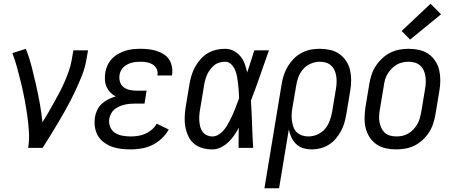

<svg xmlns="http://www.w3.org/2000/svg" viewBox="-20 -788 2415 1023"><path d="M130 0Q137 -45 134 -88.5Q131 -132 125 -174.5Q119 -217 111 -259Q103 -301 93 -342.5Q83 -384 72 -424.5Q61 -465 46 -505L118 -528Q136 -482 148.5 -433.5Q161 -385 172 -336Q183 -287 192 -237.5Q201 -188 206 -137Q223 -163 238.5 -190Q254 -217 269 -244Q284 -271 298.5 -298.5Q313 -326 325 -354Q337 -382 347 -410.5Q357 -439 362 -468L371 -520H449L440 -468Q433 -427 417 -386.5Q401 -346 382.5 -306.5Q364 -267 343 -228Q322 -189 299.5 -151Q277 -113 254 -75Q231 -37 207 0Z M676 8Q650 8 624.5 5Q599 2 576 -6.5Q553 -15 533 -30Q513 -45 501 -66Q489 -87 485.5 -112.5Q482 -138 486 -164Q489 -183 498 -202Q507 -221 523 -235.5Q539 -250 557.5 -259Q576 -268 596 -274Q580 -283 567.5 -296Q555 -309 547.5 -326Q540 -343 539 -362.5Q538 -382 541 -402Q544 -421 553 -440.5Q562 -460 577 -475.5Q592 -491 611 -501.5Q630 -512 649.5 -518Q669 -524 689.5 -526Q710 -528 729 -528Q751 -528 772.5 -525.5Q794 -523 813.5 -517Q833 -511 851 -500Q869 -489 880 -472.5Q891 -456 895.5 -435Q900 -414 897 -392L896 -386H819V-389Q822 -406 814.5 -421Q807 -436 793.5 -444.5Q780 -453 763.5 -456Q747 -459 730 -459Q718 -459 706 -458Q694 -457 682.5 -454Q671 -451 660 -445.5Q649 -440 639.5 -431.5Q630 -423 624.5 -412Q619 -401 617 -390Q614 -371 619 -353Q624 -335 638 -324Q652 -313 670 -309Q688 -305 707 -305H761L750 -236H696Q682 -236 668 -234.5Q654 -233 640.5 -229.5Q627 -226 613.5 -220Q600 -214 589 -204.5Q578 -195 571.5 -182Q565 -169 562 -155Q559 -132 567 -112Q575 -92 592.5 -80.5Q610 -69 632 -65Q654 -61 677 -61Q696 -61 715.5 -64Q735 -67 753.5 -75Q772 -83 788.5 -97Q805 -111 815 -129L879 -98Q865 -72 841.5 -50Q818 -28 791 -15Q764 -2 734.5 3Q705 8 676 8Z M1112 8Q1084 8 1059 1Q1034 -6 1014.5 -22Q995 -38 984 -61Q973 -84 968 -109.5Q963 -135 964 -162Q965 -189 969 -216L990 -342Q994 -365 1001 -388Q1008 -411 1020 -432.5Q1032 -454 1049 -473Q1066 -492 1087 -504.5Q1108 -517 1131.5 -522.5Q1155 -528 1178 -528Q1204 -528 1225 -517Q1246 -506 1261 -488Q1276 -470 1284 -447.5Q1292 -425 1297 -402Q1307 -432 1316.5 -461.5Q1326 -491 1335 -520H1413Q1389 -453 1366 -386Q1343 -319 1317 -252Q1321 -189 1323 -126Q1325 -63 1329 0H1251Q1251 -27 1251.5 -53.5Q1252 -80 1252 -107Q1241 -86 1227 -66Q1213 -46 1195.5 -29.5Q1178 -13 1156 -2.5Q1134 8 1112 8ZM1112 -61Q1128 -61 1142.5 -69.5Q1157 -78 1168.5 -90.5Q1180 -103 1188.5 -117Q1197 -131 1204.5 -145.5Q1212 -160 1218.5 -174.5Q1225 -189 1231 -204Q1237 -219 1242.5 -234Q1248 -249 1254 -265Q1253 -284 1252 -303.5Q1251 -323 1248.5 -342Q1246 -361 1243 -379.5Q1240 -398 1232.5 -415Q1225 -432 1212 -445.5Q1199 -459 1179 -459Q1164 -459 1148.5 -454.5Q1133 -450 1121 -440Q1109 -430 1099 -416.5Q1089 -403 1083 -389Q1077 -375 1073 -360.5Q1069 -346 1067 -331L1046 -205Q1043 -189 1042 -173.5Q1041 -158 1042 -142.5Q1043 -127 1047 -112Q1051 -97 1059.5 -85.5Q1068 -74 1082 -67.5Q1096 -61 1112 -61Z M1389 215 1481 -342Q1485 -366 1493 -390Q1501 -414 1514.5 -436Q1528 -458 1546 -476Q1564 -494 1587.5 -506.5Q1611 -519 1635 -523.5Q1659 -528 1683 -528Q1712 -528 1739 -522Q1766 -516 1787.5 -501Q1809 -486 1824 -463.5Q1839 -441 1845 -415Q1851 -389 1851 -360.5Q1851 -332 1846 -304L1825 -178Q1821 -155 1814.5 -132.5Q1808 -110 1796.5 -89Q1785 -68 1769 -49Q1753 -30 1732 -17Q1711 -4 1688 2Q1665 8 1642 8Q1618 8 1596 1.5Q1574 -5 1558 -20.5Q1542 -36 1532.5 -56.5Q1523 -77 1519 -99L1467 215ZM1623 -61Q1647 -61 1670.5 -71Q1694 -81 1710.5 -100Q1727 -119 1736 -142.5Q1745 -166 1749 -189L1770 -315Q1773 -332 1773.5 -349Q1774 -366 1771.5 -382.5Q1769 -399 1762.5 -413.5Q1756 -428 1744 -439Q1732 -450 1716 -454.5Q1700 -459 1683 -459Q1660 -459 1636 -449Q1612 -439 1595.5 -420Q1579 -401 1570 -377.5Q1561 -354 1558 -331L1538 -214Q1535 -196 1534 -178.5Q1533 -161 1535.5 -144Q1538 -127 1543.5 -111Q1549 -95 1561 -83.5Q1573 -72 1589 -66.5Q1605 -61 1623 -61Z M2091 8Q2062 8 2035 2Q2008 -4 1986 -19Q1964 -34 1949.5 -56.5Q1935 -79 1928.5 -105Q1922 -131 1922.5 -159.5Q1923 -188 1927 -216L1948 -342Q1952 -366 1960 -390.5Q1968 -415 1982.5 -437Q1997 -459 2017 -477.5Q2037 -496 2060 -507.5Q2083 -519 2108 -523.5Q2133 -528 2157 -528Q2186 -528 2213 -522Q2240 -516 2262 -501Q2284 -486 2299 -463.5Q2314 -441 2320 -415Q2326 -389 2326 -360.5Q2326 -332 2321 -304L2300 -178Q2296 -154 2288 -129.5Q2280 -105 2266 -83Q2252 -61 2232 -42.5Q2212 -24 2189 -12.5Q2166 -1 2140.5 3.5Q2115 8 2091 8ZM2092 -61Q2108 -61 2124.5 -64.5Q2141 -68 2156 -77Q2171 -86 2183 -99Q2195 -112 2203.5 -126.5Q2212 -141 2216.5 -157Q2221 -173 2224 -189L2245 -315Q2248 -332 2248.5 -349.5Q2249 -367 2246.5 -383Q2244 -399 2237 -414Q2230 -429 2218 -439.5Q2206 -450 2190 -454.5Q2174 -459 2157 -459Q2141 -459 2124.5 -455.5Q2108 -452 2093 -443Q2078 -434 2065.5 -421Q2053 -408 2044.5 -393.5Q2036 -379 2031.5 -363Q2027 -347 2025 -331L2004 -205Q2001 -188 2000 -170.5Q1999 -153 2002 -137Q2005 -121 2012 -106Q2019 -91 2030.5 -80.5Q2042 -70 2058.5 -65.5Q2075 -61 2092 -61ZM2165 -577 2120 -623 2274 -768 2330 -712Z"/></svg>

Font: Iosevka QP
Style: Italic
Weight: 400
Italic angle: -9°
Designer: Belleve Invis
Foundry: Belleve Invis
Version: Version 20.0.0; ttfautohint (v1.8.4)